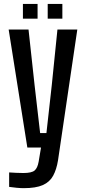

<svg xmlns="http://www.w3.org/2000/svg" viewBox="-20 -750 430 976"><path d="M100 206.5Q85 206.5 64 204.5Q43 202.5 26.5 200V126.5Q40 127.5 61.5 128.5Q83 129.5 99 129.5Q140.5 129.5 155.8 116.8Q171 104 176.5 71.5L188.5 0H119L24 -600H125L156 -315.5L184 -73.5H216L243 -315.5L272 -600H373L275 64.5Q267.5 111.5 250.2 143.2Q233 175 197.8 190.8Q162.5 206.5 100 206.5ZM222.5 -655V-730H297V-655ZM96.5 -655V-730H171V-655Z"/></svg>

Font: Big Shoulders Text Thin SemiBold
Style: Regular
Weight: 600
Version: Version 2.002